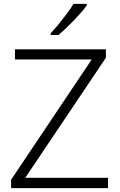

<svg xmlns="http://www.w3.org/2000/svg" viewBox="-20 -968 615 988"><path d="M536 0H37V-43L452 -662H57V-714H525V-671L110 -53H536ZM426 -940Q415 -924 398 -904.5Q381 -885 361 -864Q341 -843 320.5 -823.5Q300 -804 281 -788H241V-797Q260 -817 282 -844Q304 -871 325 -899Q346 -927 358 -948H426Z"/></svg>

Font: Noto Sans Hebrew Light
Style: Regular
Weight: 300
Designer: Monotype Design Team
Foundry: Monotype Imaging Inc.
Version: Version 2.003